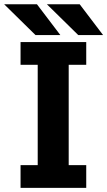

<svg xmlns="http://www.w3.org/2000/svg" viewBox="-31 -902 515 922"><path d="M383.1 -590.9H298.9V-109.1H383.1V0H67.7V-109.1H150.1V-590.9H67.7V-700H383.1ZM464.1 -733.5H344.9L194.1 -881.6H351.6ZM258.9 -733.5H139.6L-11.1 -881.6H146.4Z"/></svg>

Font: League Mono Thin Condensed
Style: Regular
Weight: 100
Width: 1
Designer: Tyler Finck
Foundry: The League of Moveable Type / Tyler Finck
Version: Version 2.300;RELEASE